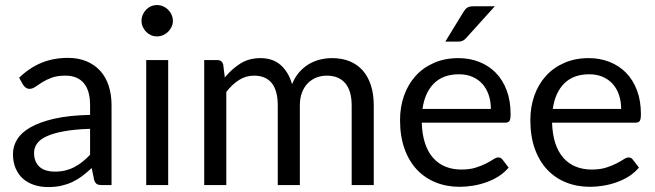

<svg xmlns="http://www.w3.org/2000/svg" viewBox="-20 -750 2656 778"><path d="M345 -228V-123C335 -112.3 324.8 -102.8 314.2 -94.5C303.8 -86.2 292.8 -79 281.2 -73C269.8 -67 257.5 -62.4 244.5 -59.2C231.5 -56.1 217.2 -54.5 201.5 -54.5C189.8 -54.5 178.9 -55.9 168.8 -58.8C158.6 -61.6 149.8 -66.1 142.2 -72.2C134.8 -78.4 128.8 -86.3 124.5 -96C120.2 -105.7 118 -117.2 118 -130.5C118 -144.5 122.1 -157.2 130.2 -168.5C138.4 -179.8 151.6 -189.7 169.8 -198C187.9 -206.3 211.4 -213.1 240.2 -218.2C269.1 -223.4 304 -226.7 345 -228ZM57.5 -435 73.5 -406.5C76.5 -401.8 80.2 -397.9 84.5 -394.8C88.8 -391.6 94 -390 100 -390C107.7 -390 115.4 -392.8 123.2 -398.2C131.1 -403.8 140.4 -409.9 151.2 -416.8C162.1 -423.6 174.9 -429.8 189.8 -435.2C204.6 -440.8 223 -443.5 245 -443.5C277.7 -443.5 302.5 -433.4 319.5 -413.2C336.5 -393.1 345 -363.3 345 -324V-284.5C287.3 -283.2 238.7 -277.9 199 -268.8C159.3 -259.6 127.2 -247.8 102.5 -233.5C77.8 -219.2 60 -202.8 49 -184.2C38 -165.8 32.5 -146.5 32.5 -126.5C32.5 -103.5 36.2 -83.6 43.8 -66.8C51.2 -49.9 61.4 -36 74.2 -25C87.1 -14 102.2 -5.8 119.5 -0.2C136.8 5.2 155.3 8 175 8C194.3 8 211.9 6.2 227.8 2.8C243.6 -0.8 258.5 -5.8 272.5 -12.2C286.5 -18.8 299.8 -26.8 312.5 -36.2C325.2 -45.8 338.2 -56.7 351.5 -69L361.5 -21C364.2 -12.7 367.8 -7.1 372.5 -4.2C377.2 -1.4 383.8 0 392.5 0H432V-324C432 -352.3 428.2 -378.3 420.5 -402C412.8 -425.7 401.5 -445.8 386.5 -462.5C371.5 -479.2 353 -492.2 331 -501.5C309 -510.8 283.8 -515.5 255.5 -515.5C216.2 -515.5 180.3 -508.8 148 -495.5C115.7 -482.2 85.5 -462 57.5 -435Z M661.5 -506.5H572.5V0H661.5ZM680.5 -665.5C680.5 -674.2 678.8 -682.4 675.2 -690.2C671.8 -698.1 667.1 -704.9 661.2 -710.8C655.4 -716.6 648.6 -721.2 640.8 -724.5C632.9 -727.8 624.7 -729.5 616 -729.5C607.3 -729.5 599.2 -727.8 591.8 -724.5C584.2 -721.2 577.7 -716.6 572 -710.8C566.3 -704.9 561.8 -698.1 558.5 -690.2C555.2 -682.4 553.5 -674.2 553.5 -665.5C553.5 -656.8 555.2 -648.8 558.5 -641.2C561.8 -633.8 566.3 -627.1 572 -621.2C577.7 -615.4 584.2 -610.8 591.8 -607.5C599.2 -604.2 607.3 -602.5 616 -602.5C624.7 -602.5 632.9 -604.2 640.8 -607.5C648.6 -610.8 655.4 -615.4 661.2 -621.2C667.1 -627.1 671.8 -633.8 675.2 -641.2C678.8 -648.8 680.5 -656.8 680.5 -665.5Z M807.5 0H897V-377.5C912.7 -397.8 929.8 -413.9 948.5 -425.8C967.2 -437.6 987.5 -443.5 1009.5 -443.5C1040.8 -443.5 1064.7 -433.5 1081 -413.5C1097.3 -393.5 1105.5 -363.2 1105.5 -322.5V0H1195V-322.5C1195 -342.5 1197.9 -360.1 1203.8 -375.2C1209.6 -390.4 1217.5 -403 1227.5 -413C1237.5 -423 1249.1 -430.6 1262.2 -435.8C1275.4 -440.9 1289.3 -443.5 1304 -443.5C1336.7 -443.5 1361.7 -433.2 1379 -412.8C1396.3 -392.2 1405 -362.2 1405 -322.5V0H1494.5V-322.5C1494.5 -353.2 1490.7 -380.4 1483 -404.2C1475.3 -428.1 1464.2 -448.2 1449.8 -464.5C1435.2 -480.8 1417.6 -493.2 1396.8 -501.8C1375.9 -510.2 1352.2 -514.5 1325.5 -514.5C1308.8 -514.5 1292.4 -512.5 1276.2 -508.5C1260.1 -504.5 1244.8 -498.2 1230.5 -489.5C1216.2 -480.8 1203.2 -469.8 1191.8 -456.5C1180.2 -443.2 1170.8 -427.3 1163.5 -409C1154.2 -441.3 1138.9 -467 1117.8 -486C1096.6 -505 1069 -514.5 1035 -514.5C1004.3 -514.5 977.3 -507.2 954 -492.5C930.7 -477.8 909.7 -459 891 -436L884.5 -488C881.5 -500.3 873.7 -506.5 861 -506.5H807.5Z M1969 -308.5H1692C1698 -352.5 1713.4 -386.9 1738.2 -411.8C1763.1 -436.6 1796.8 -449 1839.5 -449C1859.8 -449 1878 -445.6 1894 -438.8C1910 -431.9 1923.6 -422.2 1934.8 -409.8C1945.9 -397.2 1954.4 -382.4 1960.2 -365.2C1966.1 -348.1 1969 -329.2 1969 -308.5ZM2041 -71 2016 -103.5C2012 -109.2 2006.3 -112 1999 -112C1993.3 -112 1986.6 -109.4 1978.8 -104.2C1970.9 -99.1 1961.2 -93.5 1949.5 -87.5C1937.8 -81.5 1923.9 -75.9 1907.8 -70.8C1891.6 -65.6 1872.3 -63 1850 -63C1826 -63 1804.3 -66.9 1785 -74.8C1765.7 -82.6 1749 -94.4 1735 -110.2C1721 -126.1 1710.1 -145.8 1702.2 -169.5C1694.4 -193.2 1690 -221 1689 -253H2027.5C2035.8 -253 2041.5 -255.3 2044.5 -260C2047.5 -264.7 2049 -274 2049 -288C2049 -324 2043.7 -356.1 2033 -384.2C2022.3 -412.4 2007.6 -436.1 1988.8 -455.2C1969.9 -474.4 1947.6 -489.1 1921.8 -499.2C1895.9 -509.4 1867.8 -514.5 1837.5 -514.5C1800.8 -514.5 1767.8 -508.1 1738.5 -495.2C1709.2 -482.4 1684.3 -464.8 1664 -442.2C1643.7 -419.8 1628.1 -393.2 1617.2 -362.5C1606.4 -331.8 1601 -298.8 1601 -263.5C1601 -219.8 1607 -181.2 1619 -147.5C1631 -113.8 1647.8 -85.6 1669.2 -62.8C1690.8 -39.9 1716.2 -22.6 1745.8 -10.8C1775.2 1.1 1807.5 7 1842.5 7C1860.8 7 1879.3 5.4 1898 2.2C1916.7 -0.9 1934.8 -5.7 1952.2 -12C1969.8 -18.3 1986.2 -26.4 2001.5 -36.2C2016.8 -46.1 2030 -57.7 2041 -71ZM1985 -724.5H1898C1887.3 -724.5 1879.2 -722.8 1873.8 -719.2C1868.2 -715.8 1863.2 -710.2 1858.5 -702.5L1784.5 -581.5H1837.5C1844.5 -581.5 1850.2 -582.6 1854.8 -584.8C1859.2 -586.9 1863.8 -590.5 1868.5 -595.5Z M2497 -308.5H2220C2226 -352.5 2241.4 -386.9 2266.2 -411.8C2291.1 -436.6 2324.8 -449 2367.5 -449C2387.8 -449 2406 -445.6 2422 -438.8C2438 -431.9 2451.6 -422.2 2462.8 -409.8C2473.9 -397.2 2482.4 -382.4 2488.2 -365.2C2494.1 -348.1 2497 -329.2 2497 -308.5ZM2569 -71 2544 -103.5C2540 -109.2 2534.3 -112 2527 -112C2521.3 -112 2514.6 -109.4 2506.8 -104.2C2498.9 -99.1 2489.2 -93.5 2477.5 -87.5C2465.8 -81.5 2451.9 -75.9 2435.8 -70.8C2419.6 -65.6 2400.3 -63 2378 -63C2354 -63 2332.3 -66.9 2313 -74.8C2293.7 -82.6 2277 -94.4 2263 -110.2C2249 -126.1 2238.1 -145.8 2230.2 -169.5C2222.4 -193.2 2218 -221 2217 -253H2555.5C2563.8 -253 2569.5 -255.3 2572.5 -260C2575.5 -264.7 2577 -274 2577 -288C2577 -324 2571.7 -356.1 2561 -384.2C2550.3 -412.4 2535.6 -436.1 2516.8 -455.2C2497.9 -474.4 2475.6 -489.1 2449.8 -499.2C2423.9 -509.4 2395.8 -514.5 2365.5 -514.5C2328.8 -514.5 2295.8 -508.1 2266.5 -495.2C2237.2 -482.4 2212.3 -464.8 2192 -442.2C2171.7 -419.8 2156.1 -393.2 2145.2 -362.5C2134.4 -331.8 2129 -298.8 2129 -263.5C2129 -219.8 2135 -181.2 2147 -147.5C2159 -113.8 2175.8 -85.6 2197.2 -62.8C2218.8 -39.9 2244.2 -22.6 2273.8 -10.8C2303.2 1.1 2335.5 7 2370.5 7C2388.8 7 2407.3 5.4 2426 2.2C2444.7 -0.9 2462.8 -5.7 2480.2 -12C2497.8 -18.3 2514.2 -26.4 2529.5 -36.2C2544.8 -46.1 2558 -57.7 2569 -71Z"/></svg>

Font: LatoLatin
Style: Regular
Weight: 400
Designer: Lukasz Dziedzic with Adam Twardoch and Botio Nikoltchev
Foundry: tyPoland Lukasz Dziedzic
Version: Version 2.015; 2015-08-06; http://www.latofonts.com/